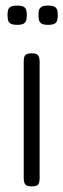

<svg xmlns="http://www.w3.org/2000/svg" viewBox="-20 -657 227 688"><path d="M93 11Q83 11 76.5 8Q70 5 67.5 -1.5Q65 -8 65 -19V-437Q65 -448 67.5 -454.5Q70 -461 76.5 -463.5Q83 -466 94 -466Q105 -466 111 -463Q117 -460 119.5 -453.5Q122 -447 122 -435V-18Q122 -7 119.5 -0.5Q117 6 110.5 8.5Q104 11 93 11ZM152 -568Q135 -568 128 -573Q121 -578 119.5 -586.5Q118 -595 118 -603Q118 -612 119.5 -619.5Q121 -627 128 -632Q135 -637 152 -637Q170 -637 177 -632Q184 -627 185.5 -619Q187 -611 187 -603Q187 -595 185.5 -586.5Q184 -578 177 -573Q170 -568 152 -568ZM42 -568Q24 -568 17 -573Q10 -578 8.5 -586.5Q7 -595 7 -603Q7 -612 8.5 -619.5Q10 -627 17 -632Q24 -637 42 -637Q59 -637 66 -632Q73 -627 74.5 -619Q76 -611 76 -603Q76 -595 74.5 -586.5Q73 -578 66 -573Q59 -568 42 -568Z"/></svg>

Font: Fredoka Light Light
Style: Regular
Weight: 300
Version: Version 2.001